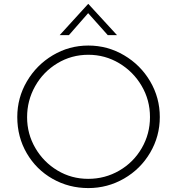

<svg xmlns="http://www.w3.org/2000/svg" viewBox="-20 -950 902 978"><path d="M430 -718Q528 -718 612 -668.5Q696 -619 745 -535.5Q794 -452 794 -354Q794 -256 745 -172.5Q696 -89 612 -40.5Q528 8 430 8Q331 8 248 -39Q165 -86 116.5 -169Q68 -252 68 -354Q68 -452 117 -535.5Q166 -619 249 -668.5Q332 -718 430 -718ZM429 -39Q515 -39 587.5 -81Q660 -123 702 -195.5Q744 -268 744 -354Q744 -440 701.5 -512.5Q659 -585 587 -628Q515 -671 430 -671Q344 -671 272 -627.5Q200 -584 159 -511Q118 -438 118 -353Q118 -268 160 -196Q202 -124 273 -81.5Q344 -39 429 -39ZM529 -771 429 -883 331 -771H284L429 -930H430L576 -771Z"/></svg>

Font: Josefin Sans Light
Style: Regular
Weight: 300
Designer: Santiago Orozco
Foundry: Typemade
Version: Version 2.000